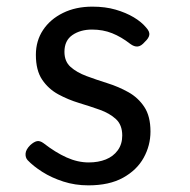

<svg xmlns="http://www.w3.org/2000/svg" viewBox="-20 -539 571 578"><path d="M246 19Q206 19 170.5 7.5Q135 -4 107.5 -21.5Q80 -39 63 -57Q56 -65 57 -77Q58 -89 71 -102Q82 -112 91 -114Q100 -116 111 -108Q147 -80 180.5 -65Q214 -50 247 -50Q276 -50 298.5 -59Q321 -68 334.5 -86.5Q348 -105 348 -131Q348 -163 329 -180.5Q310 -198 280.5 -208.5Q251 -219 218 -229Q185 -239 155.5 -255Q126 -271 107 -299Q88 -327 88 -374Q88 -416 109.5 -448.5Q131 -481 169.5 -500Q208 -519 258 -519Q297 -519 328 -510Q359 -501 382.5 -487Q406 -473 420 -456Q431 -444 429.5 -434Q428 -424 416 -413Q405 -400 394.5 -399Q384 -398 372 -407Q345 -428 317.5 -439Q290 -450 257 -450Q222 -450 198 -433.5Q174 -417 174 -383Q174 -354 192.5 -337.5Q211 -321 240.5 -310Q270 -299 303.5 -288.5Q337 -278 366.5 -261.5Q396 -245 414.5 -217Q433 -189 433 -143Q433 -101 412.5 -64Q392 -27 350.5 -4Q309 19 246 19Z"/></svg>

Font: Playwrite GB J
Style: Regular
Weight: 400
Designer: Veronika Burian, José Scaglione
Foundry: TypeTogether
Version: Version 1.002